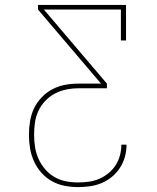

<svg xmlns="http://www.w3.org/2000/svg" viewBox="-20 -540 640 783"><path d="M298 223Q270 223 242.5 217.5Q215 212 191 198.5Q167 185 148.5 164Q130 143 118.5 117.5Q107 92 102.5 64.5Q98 37 98 10Q98 -18 102.5 -45.5Q107 -73 118.5 -97.5Q130 -122 149.5 -142.5Q169 -163 193.5 -176Q218 -189 245 -194Q272 -199 300 -199H392L135 -501V-520H494V-375H473V-501H159L416 -199V-180H300Q275 -180 250.5 -175Q226 -170 204 -158.5Q182 -147 164.5 -128.5Q147 -110 136.5 -87.5Q126 -65 122.5 -40Q119 -15 119 10Q119 35 123 60Q127 85 137 107.5Q147 130 163.5 149.5Q180 169 201.5 181.5Q223 194 247.5 199Q272 204 298 204Q320 204 342 201Q364 198 384 189.5Q404 181 421.5 167Q439 153 451 134.5Q463 116 469 94Q475 72 475 50H496Q496 75 489.5 99Q483 123 469.5 144Q456 165 436.5 181Q417 197 394.5 206.5Q372 216 347 219.5Q322 223 298 223Z"/></svg>

Font: Iosevka HT Thin Extended
Style: Regular
Weight: 100
Width: 7
Monospace: yes
Designer: Belleve Invis
Foundry: Belleve Invis
Version: Version 32.3.0; ttfautohint (v1.8.4)